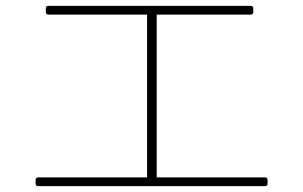

<svg xmlns="http://www.w3.org/2000/svg" viewBox="-20 -687 1040 658"><path d="M137 -646V-658Q137 -667 146 -667H839Q848 -667 848 -658V-646Q848 -637 839 -637H517V-79H888Q897 -79 897 -70V-58Q897 -49 888 -49H111Q102 -49 102 -58V-70Q102 -79 111 -79H484V-637H146Q137 -637 137 -646Z"/></svg>

Font: LINE Seed JP_TTF Thin
Style: Regular
Weight: 250
Designer: LY Corporation & Fontrix & Fontworks
Version: Version 1.008